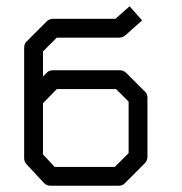

<svg xmlns="http://www.w3.org/2000/svg" viewBox="-20 -640 580 612"><path d="M117 -148 154 -108H346L390 -152V-316L350 -356H161L117 -311V-230ZM65 -116Q57 -124 57 -136V-230V-324V-488Q57 -502 66 -509L128 -571Q137 -580 149 -580H348L393 -620L433 -575L379 -527Q370 -520 359 -520H161L117 -476V-396L128 -407Q135 -416 149 -416H362Q374 -416 383 -407L441 -349Q450 -342 450 -328V-140Q450 -128 441 -119L379 -57Q372 -48 358 -48H141Q127.5 -48 119 -58Z"/></svg>

Font: IBM 3270
Style: Regular
Weight: 400
Monospace: yes
Version: Version 2.3.1